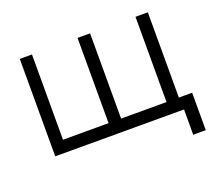

<svg xmlns="http://www.w3.org/2000/svg" viewBox="-111 -661 1079 955"><g transform="rotate(-20 429.0 -183.5)"><path d="M689.5 -56.6Q689.5 -105.5 689.5 -155.3Q689.5 -205.1 689.5 -253.9Q689.5 -289.1 689.5 -324.2Q689.5 -359.4 689.5 -394.5Q689.5 -422.9 689.5 -451.2Q689.5 -479.5 689.5 -507.8Q690.4 -507.8 692.4 -507.8Q694.3 -507.8 696.3 -507.8Q702.1 -507.8 708 -507.8Q713.9 -507.8 719.7 -507.8Q723.6 -507.8 727.5 -507.8Q731.4 -507.8 735.4 -507.8Q740.2 -507.8 745.1 -507.8Q750 -507.8 754.9 -507.8Q754.9 -505.9 754.9 -503.9Q754.9 -502 754.9 -500Q754.9 -448.2 754.9 -397.5Q754.9 -345.7 754.9 -294.9Q754.9 -259.8 754.9 -224.6Q754.9 -189.5 754.9 -154.3Q754.9 -129.9 754.9 -105.5Q754.9 -81.1 754.9 -56.6Q760.7 -56.6 767.6 -56.6Q773.4 -56.6 779.3 -56.6Q785.2 -56.6 790 -56.6Q795.9 -56.6 800.8 -56.6Q806.6 -56.6 813.5 -56.6Q819.3 -56.6 825.2 -56.6Q825.2 -54.7 825.2 -52.7Q825.2 -50.8 825.2 -48.8Q825.2 -28.3 825.2 -7.8Q825.2 13.7 825.2 34.2Q825.2 48.8 825.2 62.5Q825.2 77.1 825.2 90.8Q825.2 103.5 825.2 116.2Q825.2 128.9 825.2 141.6Q823.2 141.6 821.3 141.6Q819.3 141.6 817.4 141.6Q811.5 141.6 805.7 141.6Q799.8 141.6 793.9 141.6Q790 141.6 786.1 141.6Q782.2 141.6 778.3 141.6Q773.4 141.6 768.6 141.6Q763.7 141.6 758.8 141.6Q758.8 139.6 758.8 137.7Q758.8 135.7 758.8 133.8Q758.8 119.1 758.8 103.5Q758.8 87.9 758.8 73.2Q758.8 62.5 758.8 51.8Q758.8 42 758.8 31.2Q758.8 25.4 758.8 19.5Q758.8 13.7 758.8 7.8Q683.6 7.8 607.4 7.8Q532.2 7.8 456.1 7.8Q403.3 7.8 349.6 7.8Q296.9 7.8 244.1 7.8Q202.1 7.8 160.2 7.8Q119.1 7.8 77.1 7.8Q77.1 5.9 77.1 3.9Q77.1 2 77.1 0Q77.1 -56.6 77.1 -113.3Q77.1 -170.9 77.1 -227.5Q77.1 -266.6 77.1 -305.7Q77.1 -344.7 77.1 -383.8Q77.1 -414.1 77.1 -445.3Q77.1 -476.6 77.1 -507.8Q79.1 -507.8 81.1 -507.8Q83 -507.8 85 -507.8Q89.8 -507.8 95.7 -507.8Q101.6 -507.8 107.4 -507.8Q111.3 -507.8 115.2 -507.8Q119.1 -507.8 123 -507.8Q127.9 -507.8 132.8 -507.8Q137.7 -507.8 141.6 -507.8Q141.6 -505.9 141.6 -503.9Q141.6 -502 141.6 -500Q141.6 -448.2 141.6 -397.5Q141.6 -345.7 141.6 -294.9Q141.6 -259.8 141.6 -224.6Q141.6 -189.5 141.6 -154.3Q141.6 -129.9 141.6 -105.5Q141.6 -81.1 141.6 -56.6Q168.9 -56.6 196.3 -56.6Q223.6 -56.6 251 -56.6Q270.5 -56.6 291 -56.6Q310.5 -56.6 331.1 -56.6Q343.8 -56.6 356.4 -56.6Q370.1 -56.6 382.8 -56.6Q382.8 -105.5 382.8 -155.3Q382.8 -205.1 382.8 -253.9Q382.8 -289.1 382.8 -324.2Q382.8 -359.4 382.8 -394.5Q382.8 -422.9 382.8 -451.2Q382.8 -479.5 382.8 -507.8Q384.8 -507.8 386.7 -507.8Q388.7 -507.8 390.6 -507.8Q396.5 -507.8 402.3 -507.8Q408.2 -507.8 414.1 -507.8Q418 -507.8 421.9 -507.8Q425.8 -507.8 429.7 -507.8Q434.6 -507.8 439.5 -507.8Q444.3 -507.8 449.2 -507.8Q449.2 -505.9 449.2 -503.9Q449.2 -502 449.2 -500Q449.2 -448.2 449.2 -397.5Q449.2 -345.7 449.2 -294.9Q449.2 -259.8 449.2 -224.6Q449.2 -189.5 449.2 -154.3Q449.2 -129.9 449.2 -105.5Q449.2 -81.1 449.2 -56.6Q476.6 -56.6 502.9 -56.6Q530.3 -56.6 557.6 -56.6Q577.1 -56.6 597.7 -56.6Q617.2 -56.6 636.7 -56.6Q643.6 -56.6 650.4 -56.6Q657.2 -56.6 663.1 -56.6Q669.9 -56.6 675.8 -56.6Q682.6 -56.6 689.5 -56.6Z"/></g></svg>

Font: LeFont
Style: Light
Weight: 300
Designer: Leryon MEDIA
Version: Version 1.0